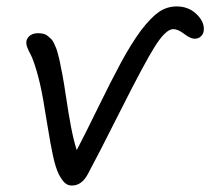

<svg xmlns="http://www.w3.org/2000/svg" viewBox="-20 -514 652 595"><path d="M203.1 61Q189.9 61 180.9 52.7Q171.9 44.4 162.1 25.9Q152.3 5.9 144.5 -29.8Q136.7 -65.4 127.4 -123.3Q118.2 -181.2 113.8 -205.1Q104.5 -257.3 93.5 -294.2Q82.5 -331.1 75.4 -344Q68.4 -356.9 64.5 -367.2Q60.5 -377.4 62 -387.2Q64.5 -397.9 74 -404.5Q83.5 -411.1 98.1 -411.1Q106.9 -411.1 114.7 -409.2Q122.6 -407.2 128.4 -402.3Q134.3 -397.5 138.9 -392.8Q143.6 -388.2 147.7 -379.2Q151.9 -370.1 154.3 -364Q156.7 -357.9 159.9 -345.5Q163.1 -333 164.6 -326.7Q166 -320.3 168.7 -305.9Q171.4 -291.5 172.9 -285.2Q177.7 -260.7 185.1 -210.9Q192.4 -161.1 200.2 -120.4Q208 -79.6 217.8 -48.8Q242.7 -96.2 283.7 -180.2Q324.7 -264.2 355.2 -320.6Q385.7 -377 417 -419.9Q448.2 -460.4 472.9 -477.3Q497.6 -494.1 527.8 -494.1Q565.4 -494.1 590.8 -468.5Q616.2 -442.9 610.8 -415Q608.9 -407.2 601.8 -400.6Q594.7 -394 583 -394Q570.3 -394 550.8 -408.9Q531.2 -423.8 517.1 -423.8Q492.7 -423.8 457 -365.2Q426.3 -315.9 354.2 -172.9Q282.2 -29.8 252 25.9Q232.9 61 203.1 61Z"/></svg>

Font: Shantell Sans Irregular Bouncy
Style: Italic
Weight: 300
Italic angle: -11.31°
Designer: Stephen Nixon, Anya Danilova, Shantell Martin
Foundry: Arrow Type
Version: Version 1.006;[9816181b4]